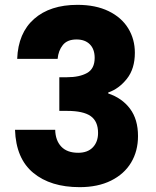

<svg xmlns="http://www.w3.org/2000/svg" viewBox="-20 -767 645 793"><path d="M51 -524Q55 -631 121 -689Q187 -747 300 -747Q375 -747 428.5 -721Q482 -695 509.5 -650Q537 -605 537 -549Q537 -483 504 -441.5Q471 -400 427 -385V-381Q484 -362 517 -318Q550 -274 550 -205Q550 -143 521.5 -95.5Q493 -48 438.5 -21Q384 6 309 6Q189 6 117.5 -53Q46 -112 42 -231H208Q209 -187 233 -161.5Q257 -136 303 -136Q342 -136 363.5 -158.5Q385 -181 385 -218Q385 -266 354.5 -287.5Q324 -309 257 -309H225V-448H257Q308 -448 339.5 -465.5Q371 -483 371 -528Q371 -564 351 -584Q331 -604 296 -604Q258 -604 239.5 -581Q221 -558 218 -524Z"/></svg>

Font: Fz Poppins
Style: Bold
Weight: 700
Designer: Ninad Kale (Devanagari), Jonny Pinhorn (Latin)
Foundry: Indian Type Foundry
Version: Vit hóa bi Vntype.Com & FontZin.Com